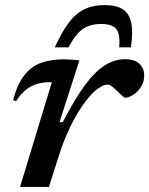

<svg xmlns="http://www.w3.org/2000/svg" viewBox="-20 -737 588 757"><path d="M184.5 -413Q183.5 -413 181.8 -413Q180 -413 178.5 -413Q149.5 -413 126.2 -406.2Q103 -399.5 82.8 -383.5Q62.5 -367.5 43 -338L31.5 -342.5Q48.5 -405.5 76 -440.5Q103.5 -475.5 142 -489.2Q180.5 -503 229 -503Q241 -503 251.2 -502.5Q261.5 -502 271.8 -501.2Q282 -500.5 293 -499L214.5 -255L228 -256Q275.5 -348.5 316 -402.8Q356.5 -457 394.5 -480.2Q432.5 -503.5 472 -503.5Q512 -503.5 530.2 -485Q548.5 -466.5 548.5 -440.5Q548.5 -412.5 535 -392.8Q521.5 -373 503.8 -362.2Q486 -351.5 473 -351.5Q470.5 -351.5 461.8 -359.5Q453 -367.5 442.5 -377.5Q432 -388 422 -395.8Q412 -403.5 405.5 -403.5Q388.5 -403.5 368.2 -389.2Q348 -375 326.8 -349.2Q305.5 -323.5 284.5 -288.2Q263.5 -253 245 -211Q226.5 -169 212 -122.5L173 0H59ZM378.5 -642.5Q350 -642.5 327.8 -634Q305.5 -625.5 287 -605.5Q268.5 -585.5 250.5 -550.5H196Q225 -614 253.5 -650.5Q282 -687 315.5 -702Q349 -717 392.5 -717Q439 -717 464.5 -700.2Q490 -683.5 497.5 -646.8Q505 -610 496 -550.5H450Q454.5 -603.5 438.2 -623Q422 -642.5 378.5 -642.5Z"/></svg>

Font: Newsreader 9pt Medium
Style: Italic
Weight: 500
Italic angle: -17°
Designer: Hugues Gentile
Foundry: Production Type
Version: Version 1.003